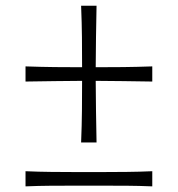

<svg xmlns="http://www.w3.org/2000/svg" viewBox="-20 -646 618 668"><path d="M68.8 2.4Q114.7 0.5 158 0.2Q201.2 0 238.3 0H340.3Q377.9 0 420.9 0.2Q463.9 0.5 509.8 2.4V-50.3Q463.9 -48.3 420.9 -47.9Q377.9 -47.4 340.3 -47.4H238.3Q201.2 -47.4 158 -47.9Q114.7 -48.3 68.8 -50.3ZM262.2 -150.4H315.9Q314.5 -210.4 314 -260.7Q313.5 -311 313 -364.7Q360.8 -364.3 408 -363.8Q455.1 -363.3 509.8 -362.3V-415Q455.1 -413.1 408 -412.6Q360.8 -412.1 313 -412.1Q313.5 -465.8 314 -515.9Q314.5 -565.9 315.9 -626H262.2Q264.6 -565.9 265.1 -516.1Q265.6 -466.3 265.6 -412.1Q218.3 -412.1 171.1 -412.6Q124 -413.1 68.8 -415V-362.3Q124 -363.3 171.1 -363.8Q218.3 -364.3 265.6 -364.7Q265.6 -311 265.1 -260.7Q264.6 -210.4 262.2 -150.4Z"/></svg>

Font: Pinar-VF
Style: Regular
Weight: 300
Designer: Amin Abedi
Version: Version 3.0